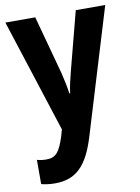

<svg xmlns="http://www.w3.org/2000/svg" viewBox="-88 -606 658 905"><g transform="rotate(-10 241.0 -153.5)"><path d="M2 -547 177 -5 168 27C145 97 128 122 81 122C66 122 49 120 36 116V232C55 237 77 240 102 240C204 240 258 183 298 52L480 -547H339L266 -267C256 -228 248 -195 245 -166H241C237 -197 229 -234 221 -267L145 -547Z"/></g></svg>

Font: Noto Sans Lao Looped Condensed
Style: Bold
Weight: 700
Width: 3
Designer: Mark Frömberg, Ben Mitchell
Foundry: The Fontpad Ltd
Version: Version 1.002